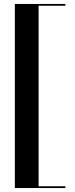

<svg xmlns="http://www.w3.org/2000/svg" viewBox="-20 -800 380 970"><path d="M310 150V141H175V-771H310V-780H55V150Z"/></svg>

Font: Bodoni* 24pt Medium
Style: Regular
Weight: 500
Version: Version 2.3